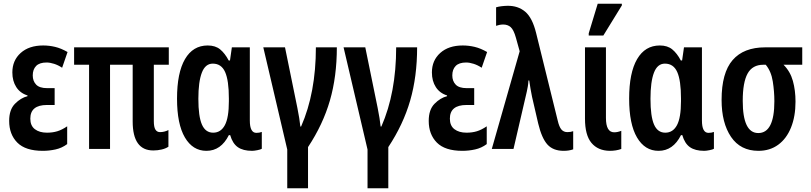

<svg xmlns="http://www.w3.org/2000/svg" viewBox="-20 -796 4333 1026"><path d="M209 10Q116 10 72.5 -34Q29 -78 29 -150Q29 -210 60 -241.5Q91 -273 127 -282V-286Q88 -298 67 -330.5Q46 -363 46 -409Q46 -473 90.5 -513Q135 -553 211 -553Q243 -553 274.5 -545.5Q306 -538 341 -518L312 -434Q291 -448 269 -455Q247 -462 229 -462Q191 -462 173 -443.5Q155 -425 155 -393Q155 -363 173 -344Q191 -325 232 -325H272V-235H231Q142 -235 142 -162Q142 -124 166.5 -105.5Q191 -87 231 -87Q261 -87 286 -94.5Q311 -102 339 -121V-26Q311 -5 277 2.5Q243 10 209 10Z M799 8Q689 8 689 -147V-450H568V0H456V-450H376V-543H882V-450H802V-149Q802 -117 810.5 -103.5Q819 -90 835 -90Q858 -90 880 -101V-12Q865 -2 843.5 3Q822 8 799 8Z M1083 10Q1010 10 968 -61.5Q926 -133 926 -269Q926 -407 968.5 -480Q1011 -553 1090 -553Q1131 -553 1156.5 -532Q1182 -511 1202 -473H1209L1219 -543H1315V-152Q1315 -86 1350 -86Q1366 -86 1379 -91V-1Q1373 3 1355.5 6.5Q1338 10 1327 10Q1279 10 1251 -9.5Q1223 -29 1210 -74H1203Q1161 10 1083 10ZM1119 -87Q1160 -87 1181.5 -127Q1203 -167 1203 -255V-270Q1203 -366 1183 -411Q1163 -456 1117 -456Q1077 -456 1058.5 -407.5Q1040 -359 1040 -268Q1040 -174 1059 -130.5Q1078 -87 1119 -87Z M1515 210V3L1387 -543H1503L1569 -220Q1575 -190 1579 -165Q1583 -140 1585 -120H1589Q1668 -300 1668 -543H1780Q1780 -387 1743 -259Q1706 -131 1626 -10V210Z M1944 210V3L1816 -543H1932L1998 -220Q2004 -190 2008 -165Q2012 -140 2014 -120H2018Q2097 -300 2097 -543H2209Q2209 -387 2172 -259Q2135 -131 2055 -10V210Z M2451 10Q2358 10 2314.5 -34Q2271 -78 2271 -150Q2271 -210 2302 -241.5Q2333 -273 2369 -282V-286Q2330 -298 2309 -330.5Q2288 -363 2288 -409Q2288 -473 2332.5 -513Q2377 -553 2453 -553Q2485 -553 2516.5 -545.5Q2548 -538 2583 -518L2554 -434Q2533 -448 2511 -455Q2489 -462 2471 -462Q2433 -462 2415 -443.5Q2397 -425 2397 -393Q2397 -363 2415 -344Q2433 -325 2474 -325H2514V-235H2473Q2384 -235 2384 -162Q2384 -124 2408.5 -105.5Q2433 -87 2473 -87Q2503 -87 2528 -94.5Q2553 -102 2581 -121V-26Q2553 -5 2519 2.5Q2485 10 2451 10Z M2992 10Q2936 10 2905.5 -23.5Q2875 -57 2856 -136L2823 -279Q2819 -299 2815 -321.5Q2811 -344 2808 -366H2804Q2803 -349 2800.5 -334Q2798 -319 2795 -306L2724 0H2608L2757 -522L2737 -594Q2725 -637 2709 -651Q2693 -665 2669 -665Q2659 -665 2649 -663Q2639 -661 2631 -658V-757Q2655 -764 2691 -765Q2748 -766 2786.5 -733.5Q2825 -701 2845 -619L2960 -153Q2968 -118 2980 -104Q2992 -90 3012 -90Q3030 -90 3043 -95V2Q3021 10 2992 10Z M3238 10Q3175 9 3140.5 -32.5Q3106 -74 3106 -162V-543H3218V-166Q3218 -89 3262 -89Q3280 -89 3300 -97V0Q3273 10 3238 10ZM3126 -606V-618L3174 -776H3303V-767L3204 -606Z M3499 10Q3426 10 3384 -61.5Q3342 -133 3342 -269Q3342 -407 3384.5 -480Q3427 -553 3506 -553Q3547 -553 3572.5 -532Q3598 -511 3618 -473H3625L3635 -543H3731V-152Q3731 -86 3766 -86Q3782 -86 3795 -91V-1Q3789 3 3771.5 6.5Q3754 10 3743 10Q3695 10 3667 -9.5Q3639 -29 3626 -74H3619Q3577 10 3499 10ZM3535 -87Q3576 -87 3597.5 -127Q3619 -167 3619 -255V-270Q3619 -366 3599 -411Q3579 -456 3533 -456Q3493 -456 3474.5 -407.5Q3456 -359 3456 -268Q3456 -174 3475 -130.5Q3494 -87 3535 -87Z M4033 10Q3937 10 3886.5 -64.5Q3836 -139 3836 -262Q3836 -407 3895 -475Q3954 -543 4069 -543H4267V-450H4167Q4203 -414 4217 -363.5Q4231 -313 4231 -253Q4231 -174 4207 -114.5Q4183 -55 4138.5 -22.5Q4094 10 4033 10ZM4032 -85Q4118 -85 4118 -255Q4118 -307 4109.5 -361Q4101 -415 4072 -450H4059Q4001 -450 3975 -403Q3949 -356 3949 -257Q3949 -85 4032 -85Z"/></svg>

Font: Noto Sans ExtraCondensed SemiBold
Style: Regular
Weight: 600
Width: 2
Designer: Monotype Design Team
Foundry: Monotype Imaging Inc.
Version: Version 2.013; ttfautohint (v1.8.4.7-5d5b)